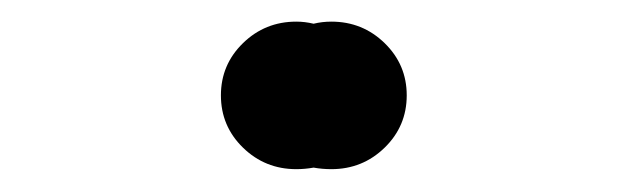

<svg xmlns="http://www.w3.org/2000/svg" viewBox="-20 -751 569 174"><path d="M280.3 -597.7Q272 -597.7 264.2 -599.1Q256.3 -597.7 248.5 -597.7Q220.2 -597.7 200.2 -617.2Q180.2 -636.7 180.2 -664.6Q180.2 -692.4 200.2 -711.9Q220.2 -731.4 248.5 -731.4Q256.3 -731.4 264.2 -729.5Q272 -731.4 280.3 -731.4Q308.6 -731.4 328.6 -711.9Q348.6 -692.4 348.6 -664.6Q348.6 -636.7 328.6 -617.2Q308.6 -597.7 280.3 -597.7Z"/></svg>

Font: Inter Display Semi Bold
Style: Regular
Weight: 600
Designer: Rasmus Andersson
Foundry: rsms
Version: Version 4.000;git-37864ae